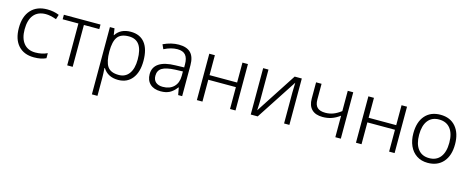

<svg xmlns="http://www.w3.org/2000/svg" viewBox="-39 -1217 5200 2131"><g transform="rotate(15 2561.5 -151.5)"><path d="M56 -263Q56 -396 123 -469.5Q190 -543 309 -543Q384 -543 446 -517L429 -463Q357 -488 308 -488Q217 -488 169.5 -430.5Q122 -373 122 -264Q122 -161 169 -103.5Q216 -46 302 -46Q378 -46 439 -75V-17Q384 10 301 10Q185 10 120.5 -61.5Q56 -133 56 -263Z M682 -481H501V-533H922V-481H745V0H682Z M1030 -533H1083L1094 -458H1097Q1152 -543 1269 -543Q1375 -543 1431 -472Q1487 -401 1487 -266Q1487 -137 1429 -63.5Q1371 10 1268 10Q1150 10 1094 -79H1089Q1094 -13 1094 35V240H1030ZM1421 -265Q1421 -377 1381.5 -432.5Q1342 -488 1262 -488Q1169 -488 1131.5 -436Q1094 -384 1094 -272Q1094 -154 1130.5 -99.5Q1167 -45 1261 -45Q1337 -45 1379 -102.5Q1421 -160 1421 -265Z M1591 -144Q1591 -224 1655 -266.5Q1719 -309 1842 -311L1942 -314V-348Q1942 -420 1912.5 -455Q1883 -490 1819 -490Q1746 -490 1666 -449L1643 -500Q1734 -543 1821 -543Q1913 -543 1958 -497Q2003 -451 2003 -355V0H1957L1942 -83H1938Q1899 -32 1857.5 -11Q1816 10 1757 10Q1679 10 1635 -31Q1591 -72 1591 -144ZM1940 -217V-267L1852 -264Q1748 -259 1702.5 -231Q1657 -203 1657 -142Q1657 -95 1686 -69.5Q1715 -44 1767 -44Q1847 -44 1893.5 -90Q1940 -136 1940 -217Z M2172 -533H2236V-304H2553V-533H2616V0H2553V-251H2236V0H2172Z M2791 -533H2852V-174L2851 -136L2848 -64L3153 -533H3235V0H3174V-357Q3174 -409 3177 -469L2871 0H2791Z M3763 -247Q3714 -211 3667.5 -195.5Q3621 -180 3567 -180Q3485 -180 3442 -222.5Q3399 -265 3399 -346V-533H3462V-352Q3462 -290 3492 -261.5Q3522 -233 3585 -233Q3632 -233 3674.5 -249Q3717 -265 3763 -300V-533H3826V0H3763Z M4000 -533H4064V-304H4381V-533H4444V0H4381V-251H4064V0H4000Z M4588 -267Q4588 -397 4651.5 -470Q4715 -543 4828 -543Q4940 -543 5003.5 -469Q5067 -395 5067 -267Q5067 -137 5002.5 -63.5Q4938 10 4825 10Q4751 10 4697.5 -25.5Q4644 -61 4616 -123.5Q4588 -186 4588 -267ZM5001 -267Q5001 -373 4955.5 -430.5Q4910 -488 4826 -488Q4743 -488 4698.5 -430.5Q4654 -373 4654 -267Q4654 -162 4699 -103.5Q4744 -45 4827 -45Q4911 -45 4956 -103Q5001 -161 5001 -267Z"/></g></svg>

Font: OpenSansMMV
Style: Light
Weight: 300
Foundry: Ascender Corporation
Version: Version 4.001